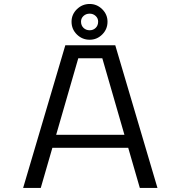

<svg xmlns="http://www.w3.org/2000/svg" viewBox="-20 -922 890 942"><path d="M420 -727Q383.5 -727 357.2 -752.8Q331 -778.5 331 -815.5Q331 -851 357.2 -876.8Q383.5 -902.5 420 -902.5Q455.5 -902.5 481.5 -876.8Q507.5 -851 507.5 -815.5Q507.5 -778.5 481.5 -752.8Q455.5 -727 420 -727ZM420 -773.5Q437.5 -773.5 449.5 -785.2Q461.5 -797 461.5 -816Q461.5 -832.5 449.2 -843.8Q437 -855 420 -855Q402 -855 389.8 -843.8Q377.5 -832.5 377.5 -816Q377.5 -797 389.8 -785.2Q402 -773.5 420 -773.5ZM666 0 609 -197H237L180 0H93.5L300.5 -700H545.5L752.5 0ZM364 -636 255.5 -260.5H590.5L482 -636Z"/></svg>

Font: League Mono Wide Light
Style: Regular
Weight: 300
Width: 8
Designer: Tyler Finck
Foundry: The League of Moveable Type / Tyler Finck
Version: Version 2.210